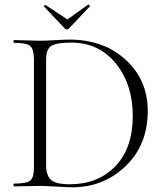

<svg xmlns="http://www.w3.org/2000/svg" viewBox="-20 -796 695 820"><path d="M256 -675 168 -768Q167 -769 169.5 -772.5Q172 -776 174 -775L268 -713L356 -776Q357 -777 359.5 -775.5Q362 -774 363 -771.5Q364 -769 363 -768L275 -675Q266 -665 256 -675ZM288 4Q272 4 223 1Q174 -2 152 -2Q129 -2 91.5 -1Q54 0 41 0Q38 0 37.5 -6Q37 -12 41 -12Q94 -12 109.5 -25Q125 -38 125 -81V-544Q124 -587 108.5 -600Q93 -613 41 -613Q38 -613 37.5 -619Q37 -625 41 -625Q54 -625 91 -623.5Q128 -622 151 -622Q172 -622 215.5 -624.5Q259 -627 275 -627Q423 -627 517 -540.5Q611 -454 611 -323Q611 -177 516.5 -86.5Q422 4 288 4ZM278 -9Q398 -9 472.5 -86Q547 -163 547 -301Q547 -435 475 -524.5Q403 -614 284 -614Q223 -614 200 -600.5Q177 -587 177 -542V-92Q177 -47 197.5 -28Q218 -9 278 -9Z"/></svg>

Font: Cormorant Upright Light
Style: Regular
Weight: 300
Designer: Christian Thalmann (Catharsis Fonts)
Foundry: Catharsis Fonts
Version: Version 3.302;PS 003.302;hotconv 1.0.88;makeotf.lib2.5.64775